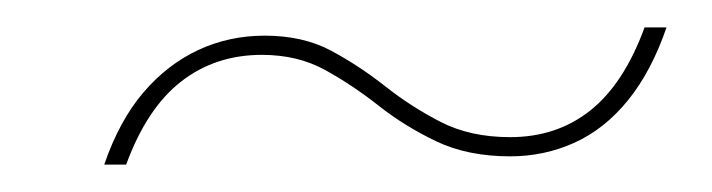

<svg xmlns="http://www.w3.org/2000/svg" viewBox="-20 -415 519 140"><path d="M466 -395Q455 -363 438 -342Q421 -321 399 -311Q377 -301 352 -301Q321 -301 298 -312Q275 -323 256 -338Q237 -353 217 -364Q197 -375 171 -375Q137 -375 112 -355.5Q87 -336 72 -295H56Q67 -327 84.5 -347.5Q102 -368 124.5 -378.5Q147 -389 173 -389Q201 -389 221.5 -378Q242 -367 261 -352Q280 -337 301.5 -326Q323 -315 352 -315Q386 -315 410.5 -334.5Q435 -354 450 -395Z"/></svg>

Font: Work Sans Thin
Style: Italic
Weight: 250
Italic angle: -13°
Designer: Wei Huang
Foundry: Wei Huang
Version: Version 2.012